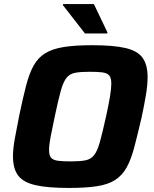

<svg xmlns="http://www.w3.org/2000/svg" viewBox="-20 -919 760 947"><path d="M319 8Q214 8 154 -6Q94 -20 69 -54Q44 -88 44 -148Q44 -185 53 -235Q62 -285 75 -350Q93 -436 108.5 -496Q124 -556 145.5 -595Q167 -634 202.5 -656Q238 -678 294 -687Q350 -696 435 -696Q540 -696 599.5 -682Q659 -668 683.5 -633.5Q708 -599 708 -539Q708 -501 700 -452Q692 -403 678 -338Q658 -252 642 -191.5Q626 -131 604 -92Q582 -53 547.5 -31Q513 -9 458 -0.5Q403 8 319 8ZM329 -123Q374 -123 400.5 -128Q427 -133 443.5 -153Q460 -173 472.5 -218Q485 -263 503 -344Q516 -403 522.5 -442.5Q529 -482 529 -507Q529 -535 518.5 -547Q508 -559 484.5 -562Q461 -565 423 -565Q377 -565 350.5 -560Q324 -555 308 -535Q292 -515 279.5 -470Q267 -425 250 -344Q237 -283 229.5 -243.5Q222 -204 222 -180Q222 -152 232.5 -140.5Q243 -129 266.5 -126Q290 -123 329 -123ZM399 -754 290 -894 291 -899H443L510 -759L509 -754Z"/></svg>

Font: Saira
Style: Bold Italic
Weight: 700
Italic angle: -12°
Designer: Hector Gatti with collaboration of the Omnibus-Type team
Foundry: Omnibus-Type
Version: Version 1.100; ttfautohint (v1.8.3)